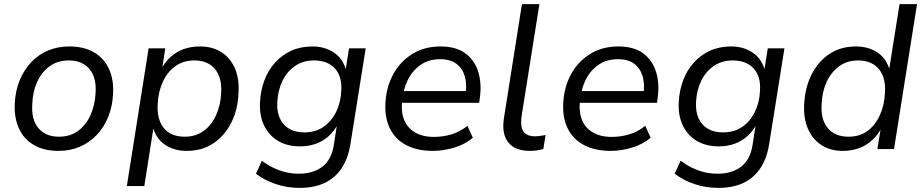

<svg xmlns="http://www.w3.org/2000/svg" viewBox="-20 -725 4490 934"><path d="M264 9Q194 9 145 -19.5Q96 -48 72 -100.5Q48 -153 52 -223Q55 -284 75.5 -334Q96 -384 131 -421.5Q166 -459 213 -479Q260 -499 318 -499Q388 -499 437 -470.5Q486 -442 510 -390Q534 -338 530 -268Q527 -207 506.5 -156.5Q486 -106 451 -69Q416 -32 369 -11.5Q322 9 264 9ZM267 -60Q321 -60 359.5 -88Q398 -116 420 -164.5Q442 -213 445 -273Q450 -348 415 -389.5Q380 -431 314 -431Q261 -431 222 -403Q183 -375 161 -327Q139 -279 137 -218Q132 -143 167 -101.5Q202 -60 267 -60Z M597 180 703 -490H784L768 -386H763Q782 -423 810.5 -448.5Q839 -474 874.5 -486.5Q910 -499 952 -499Q1014 -499 1057.5 -471Q1101 -443 1123 -391.5Q1145 -340 1140 -270Q1137 -192 1105.5 -129Q1074 -66 1019 -28.5Q964 9 888 9Q828 9 784 -20Q740 -49 724 -106H727L682 180ZM878 -60Q932 -60 970.5 -88Q1009 -116 1031 -164.5Q1053 -213 1056 -273Q1060 -348 1025.5 -389.5Q991 -431 925 -431Q872 -431 833 -403Q794 -375 772 -327Q750 -279 747 -218Q743 -143 777.5 -101.5Q812 -60 878 -60Z M1439 189Q1375 189 1320 170Q1265 151 1225 120L1254 57Q1281 77 1309.5 91Q1338 105 1369 112.5Q1400 120 1434 120Q1504 120 1548.5 85.5Q1593 51 1604 -20L1620 -124L1624 -123Q1607 -88 1579 -63Q1551 -38 1516 -25.5Q1481 -13 1439 -13Q1377 -13 1332 -40Q1287 -67 1264 -116Q1241 -165 1245 -230Q1248 -286 1266.5 -335Q1285 -384 1318.5 -421Q1352 -458 1397.5 -478.5Q1443 -499 1500 -499Q1560 -499 1604.5 -469Q1649 -439 1664 -382L1661 -383L1678 -490H1759L1685 -26Q1674 45 1642 93Q1610 141 1559 165Q1508 189 1439 189ZM1461 -81Q1515 -81 1554 -108Q1593 -135 1615.5 -181.5Q1638 -228 1640 -283Q1645 -352 1609.5 -391.5Q1574 -431 1507 -431Q1454 -431 1414.5 -403.5Q1375 -376 1353.5 -330.5Q1332 -285 1329 -230Q1325 -160 1360 -120.5Q1395 -81 1461 -81Z M2086 9Q2010 9 1956.5 -19Q1903 -47 1877 -99.5Q1851 -152 1855 -224Q1859 -301 1892.5 -363Q1926 -425 1985 -462Q2044 -499 2123 -499Q2199 -499 2244.5 -465Q2290 -431 2307 -373.5Q2324 -316 2314 -247L2311 -225H1918L1927 -282H2265L2245 -266Q2252 -316 2241 -354Q2230 -392 2200.5 -414.5Q2171 -437 2121 -437Q2069 -437 2031.5 -413Q1994 -389 1972 -351.5Q1950 -314 1942 -269L1938 -247Q1929 -189 1944 -147Q1959 -105 1997 -82Q2035 -59 2090 -59Q2135 -59 2176.5 -71.5Q2218 -84 2254 -113L2280 -55Q2243 -23 2190 -7Q2137 9 2086 9Z M2557 9Q2485 9 2452 -33Q2419 -75 2432 -154L2519 -705H2604L2517 -158Q2513 -126 2518 -104.5Q2523 -83 2539.5 -72.5Q2556 -62 2582 -62Q2595 -62 2608 -64Q2621 -66 2634 -68L2623 0Q2608 4 2591.5 6.5Q2575 9 2557 9Z M2951 9Q2875 9 2821.5 -19Q2768 -47 2742 -99.5Q2716 -152 2720 -224Q2724 -301 2757.5 -363Q2791 -425 2850 -462Q2909 -499 2988 -499Q3064 -499 3109.5 -465Q3155 -431 3172 -373.5Q3189 -316 3179 -247L3176 -225H2783L2792 -282H3130L3110 -266Q3117 -316 3106 -354Q3095 -392 3065.5 -414.5Q3036 -437 2986 -437Q2934 -437 2896.5 -413Q2859 -389 2837 -351.5Q2815 -314 2807 -269L2803 -247Q2794 -189 2809 -147Q2824 -105 2862 -82Q2900 -59 2955 -59Q3000 -59 3041.5 -71.5Q3083 -84 3119 -113L3145 -55Q3108 -23 3055 -7Q3002 9 2951 9Z M3476 189Q3412 189 3357 170Q3302 151 3262 120L3291 57Q3318 77 3346.5 91Q3375 105 3406 112.5Q3437 120 3471 120Q3541 120 3585.5 85.5Q3630 51 3641 -20L3657 -124L3661 -123Q3644 -88 3616 -63Q3588 -38 3553 -25.5Q3518 -13 3476 -13Q3414 -13 3369 -40Q3324 -67 3301 -116Q3278 -165 3282 -230Q3285 -286 3303.5 -335Q3322 -384 3355.5 -421Q3389 -458 3434.5 -478.5Q3480 -499 3537 -499Q3597 -499 3641.5 -469Q3686 -439 3701 -382L3698 -383L3715 -490H3796L3722 -26Q3711 45 3679 93Q3647 141 3596 165Q3545 189 3476 189ZM3498 -81Q3552 -81 3591 -108Q3630 -135 3652.5 -181.5Q3675 -228 3677 -283Q3682 -352 3646.5 -391.5Q3611 -431 3544 -431Q3491 -431 3451.5 -403.5Q3412 -376 3390.5 -330.5Q3369 -285 3366 -230Q3362 -160 3397 -120.5Q3432 -81 3498 -81Z M4080 9Q4019 9 3975.5 -19.5Q3932 -48 3910 -99.5Q3888 -151 3892 -219Q3896 -298 3927.5 -361.5Q3959 -425 4014 -462Q4069 -499 4144 -499Q4204 -499 4248 -470Q4292 -441 4308 -384L4305 -385L4356 -705H4441L4329 0H4248L4265 -104H4269Q4250 -68 4222 -42.5Q4194 -17 4158 -4Q4122 9 4080 9ZM4108 -60Q4162 -60 4200 -88Q4238 -116 4260 -164.5Q4282 -213 4285 -272Q4290 -348 4255 -389.5Q4220 -431 4154 -431Q4101 -431 4062 -402.5Q4023 -374 4001 -326Q3979 -278 3977 -218Q3972 -143 4007 -101.5Q4042 -60 4108 -60Z"/></svg>

Font: Nunito Sans 10pt
Style: Italic
Weight: 400
Italic angle: -9°
Designer: Vernon Adams
Foundry: Vernon Adams
Version: Version 3.101;gftools[0.9.27]